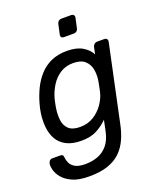

<svg xmlns="http://www.w3.org/2000/svg" viewBox="-187 -824 950 1146"><g transform="rotate(-20 288.0 -251.0)"><path d="M180 220Q114 220 74 202Q34 184 13 158.5Q-8 133 -14.5 107.5Q-21 82 -18 67Q-16 57 -9.5 50Q-3 43 6 43H58Q67 43 72 47Q77 51 78 64Q79 79 87 97.5Q95 116 117 129.5Q139 143 183 143Q224 143 260.5 130Q297 117 323.5 86Q350 55 362 0L376 -68Q345 -37 306 -16.5Q267 4 209 4Q151 4 113.5 -15.5Q76 -35 57 -68.5Q38 -102 33.5 -145Q29 -188 36 -235Q38 -250 41 -262.5Q44 -275 48 -290Q61 -337 81.5 -379.5Q102 -422 133 -456.5Q164 -491 207 -510.5Q250 -530 308 -530Q368 -530 405.5 -508Q443 -486 460 -453L469 -496Q471 -506 479 -513Q487 -520 498 -520H543Q554 -520 559 -513Q564 -506 562 -496L459 -11Q449 39 430 81.5Q411 124 379.5 155Q348 186 299 203Q250 220 180 220ZM229 -76Q278 -76 315 -99Q352 -122 376.5 -157Q401 -192 410 -228Q413 -242 417.5 -262.5Q422 -283 424 -297Q430 -333 424 -368Q418 -403 393 -426Q368 -449 318 -449Q271 -449 236 -426.5Q201 -404 178 -367.5Q155 -331 143 -289Q140 -275 137 -262.5Q134 -250 132 -236Q125 -194 129 -157.5Q133 -121 156.5 -98.5Q180 -76 229 -76ZM320 -613Q310 -613 305 -619Q300 -625 302 -635L316 -699Q318 -709 325.5 -715.5Q333 -722 343 -722H406Q416 -722 421.5 -715.5Q427 -709 425 -699L411 -635Q409 -625 401.5 -619Q394 -613 384 -613Z"/></g></svg>

Font: Rubik
Style: Italic
Weight: 400
Italic angle: -12°
Designer: Hubert and Fischer
Foundry: Hubert and Fischer
Version: Version 2.300;gftools[0.9.30]